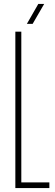

<svg xmlns="http://www.w3.org/2000/svg" viewBox="-20 -962 280 982"><path d="M58.5 0V-800H89V-29H232.5V0ZM117.5 -840 176 -942H206L147 -840Z"/></svg>

Font: Big Shoulders Display ExtraLight
Style: Regular
Weight: 250
Designer: Patric King
Foundry: XO Type Co
Version: Version 2.002